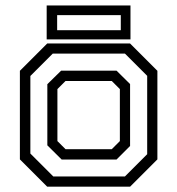

<svg xmlns="http://www.w3.org/2000/svg" viewBox="-20 -704 668 724"><path d="M158 0 55 -103V-437L158 -540H470.5L573.5 -437V-103L470.5 0ZM181 -38.5H451L535 -122.5V-418L451 -502H179L94.5 -417.5V-125ZM212.5 -102.5 158.5 -156V-386.5L210.5 -437.5H419.5L470.5 -387V-153.5L419.5 -102.5ZM227 -141.5H401.5L432 -172V-368L401.5 -398.5H227L196.5 -368V-172ZM156 -555.5V-683.5H472V-555.5ZM195.5 -590H435.5V-647H195.5Z"/></svg>

Font: Tourney Thin
Style: Regular
Weight: 400
Version: Version 1.015